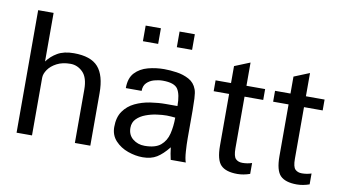

<svg xmlns="http://www.w3.org/2000/svg" viewBox="-68 -802 1724 969"><g transform="rotate(10 794.0 -317.5)"><path d="M437.5 0V-269.5Q437.5 -360.4 399.9 -402.8Q362.3 -445.3 275.4 -445.3Q224.6 -445.3 191.9 -426.3Q159.2 -407.2 138.7 -378.9V-627.9H59.6V0H138.7V-295.9Q138.7 -315.4 153.8 -337.4Q168.9 -359.4 197.8 -374.5Q226.6 -389.6 267.6 -389.6Q303.7 -389.6 331.1 -362.3Q358.4 -335 358.4 -273.4V0Z M835 -213.9Q835 -168.9 825.7 -130.9Q816.4 -92.8 789.1 -69.8Q761.7 -46.9 707 -46.9Q671.9 -46.9 646.5 -67.4Q621.1 -87.9 621.1 -124Q621.1 -152.3 639.2 -170.4Q657.2 -188.5 684.6 -198.7Q711.9 -209 740.7 -212.9Q769.5 -216.8 791 -216.8Q799.8 -216.8 814 -215.8Q828.1 -214.8 835 -213.9ZM926.8 0Q919.9 -18.6 917.5 -55.2Q915 -91.8 915 -122.1V-264.6Q915 -293 913.6 -325.2Q912.1 -357.4 906.2 -372.1Q894.5 -404.3 865.7 -419.9Q836.9 -435.5 802.2 -440.4Q767.6 -445.3 738.3 -445.3Q695.3 -445.3 655.3 -434.6Q615.2 -423.8 589.4 -396.5Q563.5 -369.1 563.5 -317.4H644.5Q644.5 -343.8 659.7 -358.9Q674.8 -374 697.3 -380.4Q719.7 -386.7 741.2 -386.7Q800.8 -386.7 818.4 -359.9Q835.9 -333 835.9 -273.4H776.4Q738.3 -273.4 696.8 -267.1Q655.3 -260.7 619.6 -243.7Q584 -226.6 562 -195.3Q540 -164.1 540 -114.3Q540 -72.3 566.4 -43.9Q592.8 -15.6 631.3 -2Q669.9 11.7 707 11.7Q750 11.7 779.3 -6.3Q808.6 -24.4 838.9 -62.5Q840.8 -45.9 843.3 -31.2Q845.7 -16.6 849.6 0ZM781.2 -565.4V-645.5H859.4V-565.4ZM607.4 -565.4V-645.5H685.5V-565.4Z M1256.8 0V-55.7Q1233.4 -47.9 1208 -47.9Q1186.5 -47.9 1173.8 -60.5Q1161.1 -73.2 1161.1 -114.3V-378.9H1256.8V-434.6H1161.1V-553.7L1082 -521.5V-434.6H1002.9V-378.9H1082V-114.3Q1082 -41 1107.9 -14.6Q1133.8 11.7 1192.4 11.7Q1223.6 11.7 1256.8 0Z M1561.5 0V-55.7Q1538.1 -47.9 1512.7 -47.9Q1491.2 -47.9 1478.5 -60.5Q1465.8 -73.2 1465.8 -114.3V-378.9H1561.5V-434.6H1465.8V-553.7L1386.7 -521.5V-434.6H1307.6V-378.9H1386.7V-114.3Q1386.7 -41 1412.6 -14.6Q1438.5 11.7 1497.1 11.7Q1528.3 11.7 1561.5 0Z"/></g></svg>

Font: Namkio Khamti
Style: Regular
Weight: 400
Designer: Debbi Hosken
Foundry: SIL International
Version: Version 3.917